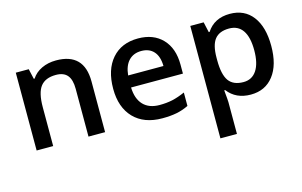

<svg xmlns="http://www.w3.org/2000/svg" viewBox="-95 -798 2025 1287"><g transform="rotate(-15 917.0 -155.0)"><path d="M557.1 -352.1V0H441.9V-332Q441.9 -395 416.5 -425.5Q391.1 -456.1 336.9 -456.1Q264.2 -456.1 230.5 -413.1Q196.8 -370.1 196.8 -269V0H82V-540H171.9L188 -469.2H193.8Q218.3 -507.3 262.9 -528.6Q307.6 -549.8 362.8 -549.8Q557.1 -549.8 557.1 -352.1Z M952.6 9.8Q826.7 9.8 755.4 -63.5Q684.6 -137.2 684.6 -266.1Q684.6 -398.4 750.5 -474.1Q816.4 -549.8 931.6 -549.8Q1038.6 -549.8 1100.6 -484.9Q1162.6 -419.9 1162.6 -306.2V-244.1H802.7Q805.2 -165 845.2 -123Q885.3 -81.1 958 -81.1Q1005.9 -81.1 1046.9 -89.8Q1089.8 -99.6 1135.7 -120.1V-26.9Q1094.2 -6.8 1051.5 1.5Q1008.8 9.8 952.6 9.8ZM931.6 -462.9Q877 -462.9 844 -428Q811 -393.1 804.7 -327.1H1049.8Q1048.8 -393.6 1017.8 -428.2Q986.8 -462.9 931.6 -462.9Z M1566.9 9.8Q1463.9 9.8 1407.7 -64H1400.9Q1407.7 6.8 1407.7 19V240.2H1293V-540H1385.7L1401.9 -467.8H1407.7Q1460.9 -549.8 1568.8 -549.8Q1669.9 -549.8 1726.1 -476.6Q1782.7 -402.8 1782.7 -271Q1782.7 -138.2 1725.1 -64.5Q1668 9.8 1566.9 9.8ZM1539.1 -456.1Q1470.7 -456.1 1439.2 -416Q1407.7 -376 1407.7 -288.1V-271Q1407.7 -172.4 1439 -127.9Q1470.7 -84 1541 -84Q1600.6 -84 1632.8 -132.8Q1665 -181.6 1665 -272Q1665 -362.8 1633.1 -409.4Q1601.1 -456.1 1539.1 -456.1Z"/></g></svg>

Font: Open Sans
Style: SemiBold
Weight: 600
Foundry: Ascender Corporation
Version: Version 1.10